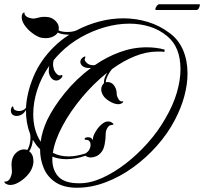

<svg xmlns="http://www.w3.org/2000/svg" viewBox="-31 -794 958 901"><path d="M330 87Q269 87 230.5 62Q192 37 174.5 -4.5Q157 -46 157 -94Q147 -103 139 -114Q131 -125 123 -138Q122 -123 117.5 -108.5Q113 -94 106 -84Q126 -69 126 -37Q126 -20 117 0Q110 16 93 33.5Q76 51 55.5 62.5Q35 74 17 74Q14 74 11 73.5Q8 73 5 72Q-5 69 -8 64.5Q-11 60 -11 58Q8 60 16.5 42.5Q25 25 25 10Q25 3 24 -4.5Q23 -12 23 -21Q23 -28 24 -36Q25 -44 29 -54Q35 -70 50 -81.5Q65 -93 82 -93Q90 -93 97 -90Q103 -98 107.5 -114.5Q112 -131 112 -148Q112 -153 111.5 -157.5Q111 -162 110 -166Q90 -218 91 -278Q75 -250 46 -250Q36 -250 28 -256Q20 -263 20 -275Q20 -286 25.5 -292.5Q31 -299 32 -288Q33 -280 42.5 -276Q52 -272 63 -273Q69 -274 77.5 -277.5Q86 -281 91 -289Q95 -360 126.5 -435Q158 -510 220 -572Q254 -606 294 -631Q279 -631 264.5 -633.5Q250 -636 240 -641Q233 -630 218 -622.5Q203 -615 183 -615Q172 -615 158 -618Q140 -624 119.5 -639.5Q99 -655 85 -675Q71 -695 71 -713Q71 -727 76 -731.5Q81 -736 83 -737Q83 -721 97.5 -714Q112 -707 126 -707Q132 -707 140 -709Q148 -711 157 -713Q166 -715 178 -715Q183 -715 188 -714.5Q193 -714 199 -713Q217 -709 231 -694.5Q245 -680 245 -662Q245 -655 244 -651Q260 -644 285 -644Q296 -644 306.5 -645.5Q317 -647 327 -651Q378 -678 434.5 -693Q491 -708 548 -708Q607 -708 663 -691Q719 -674 766 -638Q807 -608 828 -559Q849 -510 849 -449Q849 -400 834.5 -344.5Q820 -289 789 -230Q756 -167 705.5 -110Q655 -53 593.5 -8.5Q532 36 464.5 61.5Q397 87 330 87ZM343 66Q393 66 448.5 41Q504 16 559 -26.5Q614 -69 662.5 -123.5Q711 -178 745 -238Q782 -301 799 -360Q816 -419 816 -469Q816 -573 754 -624Q717 -655 671.5 -669Q626 -683 576 -683Q519 -683 460 -666Q401 -649 347.5 -618.5Q294 -588 252 -546Q235 -529 221 -512Q218 -502 218 -492Q218 -485 219.5 -479Q221 -473 222 -468Q227 -455 236.5 -446Q246 -437 255 -441Q257 -442 259 -442Q262 -442 262 -438Q262 -433 256 -427Q245 -416 233 -416Q220 -416 210 -427.5Q200 -439 198 -456V-463Q198 -468 198.5 -474Q199 -480 200 -485Q162 -430 143.5 -371.5Q125 -313 125 -259Q125 -182 160 -129Q163 -155 171 -180.5Q179 -206 190 -230Q220 -292 273.5 -358Q327 -424 397 -476Q394 -475 391 -475Q388 -475 385 -475Q372 -475 361.5 -480.5Q351 -486 347 -497Q346 -499 346 -503Q346 -514 354.5 -521.5Q363 -529 367 -529Q372 -529 368 -521Q364 -514 370 -505.5Q376 -497 386 -492Q394 -488 405 -488Q407 -488 410 -488Q413 -488 415 -489Q470 -527 531.5 -549.5Q593 -572 657 -572Q678 -572 699.5 -569.5Q721 -567 742 -561L740 -550Q732 -552 724 -552Q716 -552 708 -552Q656 -552 601.5 -530Q547 -508 495 -470Q484 -458 475 -440Q466 -422 465 -408Q468 -409 474 -409Q495 -409 507 -389Q514 -377 515.5 -367.5Q517 -358 517 -350Q518 -340 526 -327.5Q534 -315 547 -319V-318Q547 -312 538 -308Q532 -305 524 -305Q507 -305 486 -317Q465 -329 455 -343Q444 -359 444 -375Q444 -384 448 -391.5Q452 -399 456 -403L457 -404Q456 -417 461 -430Q466 -443 472 -453Q408 -402 353 -336Q298 -270 262 -202.5Q226 -135 217 -77Q249 -60 291 -60Q309 -60 328.5 -63.5Q348 -67 370 -74Q383 -82 388.5 -92.5Q394 -103 394 -113Q394 -138 372 -138H371Q367 -138 366 -141Q365 -144 369 -147Q374 -150 382 -150Q388 -150 391 -149Q400 -146 405 -136V-142Q405 -156 419.5 -179.5Q434 -203 453 -216Q464 -224 477 -224Q490 -224 500 -214Q502 -212 502 -210Q502 -209 490 -207Q480 -206 472.5 -193Q465 -180 465 -166Q465 -141 460 -116Q455 -91 443 -78Q433 -66 420 -60.5Q407 -55 395 -55Q381 -55 370 -63Q323 -47 281 -47Q244 -47 215 -59Q211 -3 240.5 32Q270 67 343 66ZM701 -747Q698 -747 698 -751Q698 -756 704 -765Q710 -774 716 -774H905Q907 -774 907 -771Q907 -765 902.5 -756Q898 -747 891 -747Z"/></svg>

Font: Fleur De Leah
Style: Regular
Weight: 400
Designer: Robert E. Leuschke
Foundry: Robert E. Leuschke
Version: Version 1.010; ttfautohint (v1.8.3)